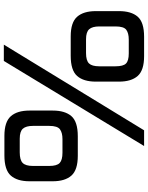

<svg xmlns="http://www.w3.org/2000/svg" viewBox="95 -867 772 1002"><g transform="rotate(90 481.0 -366.0)"><path d="M213 0 660 -732H742L298 0ZM170 -349Q97 -349 67.5 -382.5Q38 -416 38 -480V-601Q38 -665 67 -698.5Q96 -732 172 -732H273Q347 -732 376.5 -698.5Q406 -665 406 -601V-480Q406 -416 376.5 -382.5Q347 -349 271 -349ZM185 -429H257Q296 -429 311 -444.5Q326 -460 326 -498V-583Q326 -623 311.5 -637.5Q297 -652 259 -652H187Q153 -652 135.5 -639Q118 -626 118 -583V-498Q118 -462 132.5 -445.5Q147 -429 185 -429ZM689 -3Q616 -3 586.5 -36.5Q557 -70 557 -134V-255Q557 -319 586 -352.5Q615 -386 691 -386H793Q867 -386 896.5 -352.5Q926 -319 926 -255V-134Q926 -70 896.5 -36.5Q867 -3 791 -3ZM704 -83H775Q815 -83 830.5 -98.5Q846 -114 846 -152V-237Q846 -277 830.5 -291.5Q815 -306 777 -306H706Q673 -306 655 -293Q637 -280 637 -237V-152Q637 -116 651.5 -99.5Q666 -83 704 -83Z"/></g></svg>

Font: Exo Thin SemiBold
Style: Regular
Weight: 600
Version: Version 2.000